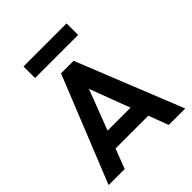

<svg xmlns="http://www.w3.org/2000/svg" viewBox="-241 -1048 1198 1198"><g transform="rotate(-45 357.5 -449.5)"><path d="M20 0 303 -703H414L696 0H551L333 -577H383L162 0ZM170 -131V-245H548V-131ZM168 -899H548V-797H168Z"/></g></svg>

Font: Outfit Thin SemiBold
Style: Regular
Weight: 600
Version: Version 1.100;gftools[0.9.27]